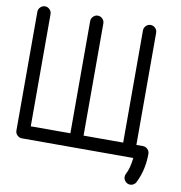

<svg xmlns="http://www.w3.org/2000/svg" viewBox="-98 -872 1055 1119"><g transform="rotate(10 429.5 -312.0)"><path d="M78.1 0Q62.5 0 50.8 -11.7Q39.1 -23.4 39.1 -39.1V-742.2Q39.1 -757.8 50.8 -769.5Q62.5 -781.2 78.1 -781.2Q93.8 -781.2 105.5 -769.5Q117.2 -757.8 117.2 -742.2V-78.1H351.6V-742.2Q351.6 -757.8 363.3 -769.5Q375 -781.2 390.6 -781.2Q406.2 -781.2 418 -769.5Q429.7 -757.8 429.7 -742.2V-78.1H664.1V-742.2Q664.1 -757.8 675.8 -769.5Q687.5 -781.2 703.1 -781.2Q718.8 -781.2 730.5 -769.5Q742.2 -757.8 742.2 -742.2V-78.1H781.2Q796.9 -78.1 808.6 -66.4Q820.3 -54.7 820.3 -39.1Q820.3 53.2 783.2 129.9Q780.3 138.2 773.9 144.5Q762.2 156.2 746.1 156.2Q730.5 156.2 718.8 144.5Q707 132.8 707 117.2Q707 106.9 711.4 98.6Q730.5 63.5 737.8 0Z"/></g></svg>

Font: Comfortaa
Style: Regular
Weight: 400
Designer: Johan Aakerlund
Foundry: Johan Aakerlund
Version: Version 2.001; ttfautohint (v1.4.1)